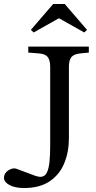

<svg xmlns="http://www.w3.org/2000/svg" viewBox="-28 -934 481 964"><path d="M93 10Q47 10 19.5 -5Q-8 -20 -8 -41Q-8 -58 3 -69.5Q14 -81 29 -86Q44 -91 56 -86L150 -51Q157 -49 163 -47.5Q169 -46 174 -46Q196 -46 206.5 -66Q217 -86 220.5 -121.5Q224 -157 224 -202V-598Q224 -633 211 -648.5Q198 -664 165 -666L114 -670V-700H418V-670L377 -666Q344 -663 331 -648Q318 -633 318 -598V-241Q318 -171 294.5 -114Q271 -57 221 -23.5Q171 10 93 10ZM141 -771 127 -784 239 -914H297L409 -784L395 -771L269 -842H267Z"/></svg>

Font: Hedvig Letters Serif 24pt 24pt
Style: Regular
Weight: 400
Version: Version 1.000